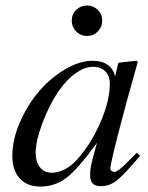

<svg xmlns="http://www.w3.org/2000/svg" viewBox="-20 -668 540 699"><path d="M478 -111.8 490.2 -101.1Q432.1 -32.2 405.5 -11.2Q378.9 9.8 348.1 9.8Q327.1 9.8 317.6 0.2Q308.1 -9.3 308.1 -30.8Q308.1 -49.8 311.8 -67.4Q315.4 -85 333 -147.9Q264.6 -53.7 222.7 -21.2Q180.7 11.2 127 11.2Q79.1 11.2 52 -18.3Q24.9 -47.9 24.9 -100.1Q24.9 -158.7 52 -221.7Q79.1 -284.7 120.6 -333.7Q162.1 -382.8 215.3 -414.8Q268.6 -446.8 317.9 -446.8Q351.1 -446.8 372.1 -431.9Q393.1 -417 398.9 -389.2L410.2 -437L413.1 -439.9L475.1 -446.8L481.9 -443.8Q480.5 -438 476.1 -422.9Q439.5 -294.9 410.6 -182.4Q381.8 -69.8 381.8 -55.2Q381.8 -49.8 386 -45.9Q390.1 -42 396 -42Q409.7 -42 449.2 -83ZM324.2 -424.8Q293 -426.8 258.8 -403.8Q224.6 -380.9 193.8 -336.9Q160.2 -288.1 135 -221.4Q109.9 -154.8 109.9 -112.8Q109.9 -78.1 125.5 -58.6Q141.1 -39.1 168.9 -39.1Q190.4 -39.1 214.4 -51Q238.3 -63 256.8 -83Q309.6 -140.1 344.7 -220.5Q379.9 -300.8 379.9 -363.8Q379.9 -390.1 364.7 -406.7Q349.6 -423.3 324.2 -424.8ZM352.1 -592.8Q352.1 -569.8 336.2 -553.5Q320.3 -537.1 296.9 -537.1Q273.4 -537.1 257.3 -553.5Q241.2 -569.8 241.2 -592.8Q241.2 -616.2 257.6 -632.1Q273.9 -647.9 296.9 -647.9Q319.8 -647.9 335.9 -632.1Q352.1 -616.2 352.1 -592.8Z"/></svg>

Font: Accordance
Style: Italic
Weight: 400
Italic angle: -11°
Version: Version 1.2 (build January 31, 2020) Miklal Software Solutio